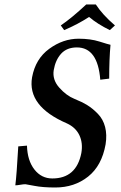

<svg xmlns="http://www.w3.org/2000/svg" viewBox="-20 -832 543 862"><path d="M476.1 -630.9Q470.2 -566.9 470.2 -479L430.2 -474.1Q418.9 -619.1 325.2 -619.1Q280.3 -619.1 254.6 -591.1Q229 -563 221.2 -517.1Q214.4 -474.1 246.1 -438.5Q277.8 -402.8 314 -388.2Q347.2 -375 371.6 -360.1Q396 -345.2 419.4 -321Q442.9 -296.9 451.9 -262Q460.9 -227.1 454.1 -184.1Q437 -87.9 375.5 -39.1Q314 9.8 228 9.8Q171.9 9.8 134.5 2.4Q97.2 -4.9 94.2 -4.9Q84.5 -4.9 70.8 -2.4Q57.1 0 48.8 0Q54.7 -44.9 62 -174.8L101.1 -178.2Q103 -111.3 134.5 -71Q166 -30.8 214.8 -30.8Q322.8 -30.8 345.2 -145Q353 -189.9 336.4 -224.9Q319.8 -259.8 280.8 -277.8Q101.6 -355 124 -484.9Q139.2 -567.9 201.2 -613Q263.2 -658.2 333 -658.2Q386.2 -658.2 426.3 -645.5Q466.3 -632.8 476.1 -630.9ZM410.2 -812Q439.9 -766.1 496.1 -717.8L473.1 -696.8Q418 -723.6 379.9 -755.9Q329.1 -722.7 268.1 -696.8L252.9 -717.8Q301.8 -751 367.2 -812Z"/></svg>

Font: Linux Libertine
Style: Semibold Italic
Weight: 600
Italic angle: -11.5°
Designer: Philipp H. Poll
Foundry: Philipp H. Poll
Version: Version 5.1.2 ; ttfautohint (v0.9)